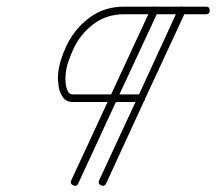

<svg xmlns="http://www.w3.org/2000/svg" viewBox="-20 -574 682 606"><path d="M543 -546Q548 -557 559 -552Q570 -547 565 -536Q502 -401 439.5 -265.5Q377 -130 315 5Q315 5 315 5Q315 5 315 5Q310 16 299 11Q288 6 293 -5Q356 -140 418.5 -275.5Q481 -411 543 -546Q543 -546 543 -546Q543 -546 543 -546ZM472 -552Q483 -547 478 -536Q415 -401 352 -265.5Q289 -130 227 5Q222 16 211 11Q200 6 205 -5Q268 -140 330.5 -275.5Q393 -411 456 -546Q461 -557 472 -552ZM630 -553Q642 -553 642 -541Q642 -529 630 -529Q565 -529 500.5 -529Q436 -529 371 -529Q316 -529 274.5 -497.5Q233 -466 211 -418Q202 -398 195 -377.5Q188 -357 187 -335Q186 -328 187 -314Q188 -300 193 -288Q198 -276 210 -276Q264 -276 318 -276Q372 -276 426 -276Q426 -276 426 -276Q426 -276 426 -276Q438 -276 438 -264Q438 -252 426 -252Q372 -252 318 -252Q264 -252 210 -252Q189 -252 178.5 -267Q168 -282 165 -301.5Q162 -321 163 -337Q165 -361 172 -384Q179 -407 189 -428Q215 -483 262 -518Q309 -553 371 -553Q436 -553 500.5 -553Q565 -553 630 -553Q630 -553 630 -553Q630 -553 630 -553Z"/></svg>

Font: FRB American Cursive Light
Style: Italic
Weight: 300
Italic angle: -25°
Version: Version 2.0;Modular Font Editor K font №1